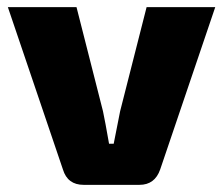

<svg xmlns="http://www.w3.org/2000/svg" viewBox="-20 -517 624 537"><path d="M582 -497 428 -43Q413 0 370 0H214Q169 0 156 -43L2 -497H194L268 -206Q274 -178 285 -115H298Q301 -130 307 -160.5Q313 -191 316 -206L390 -497Z"/></svg>

Font: Exo 2.0 Extra Bold
Style: Regular
Weight: 800
Designer: Natanael Gama
Version: Version 1.001;PS 001.001;hotconv 1.0.70;makeotf.lib2.5.58329